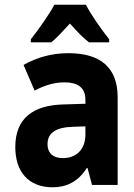

<svg xmlns="http://www.w3.org/2000/svg" viewBox="-20 -786 570 816"><path d="M111 -619V-606H198C220 -624 247 -653 277 -686C307 -653 332 -626 358 -606H444V-619C407 -666 368 -722 345 -766H211C191 -727 142 -658 111 -619ZM204 10C260 10 311 -12 349 -72H352L371 0H480V-373C480 -497 409 -560 271 -560C199 -560 137 -542 80 -510L127 -401C168 -423 211 -436 254 -436C309 -436 343 -415 343 -362V-345L246 -342C123 -338 45 -285 45 -161C45 -55 102 10 204 10ZM248 -114C210 -114 182 -131 182 -174C182 -222 220 -245 287 -247L343 -249V-214C343 -146 299 -114 248 -114Z"/></svg>

Font: Noto Sans Mono Condensed ExtraBold
Style: Regular
Weight: 800
Width: 3
Designer: Monotype Design Team
Foundry: Monotype Imaging Inc.
Version: Version 2.014